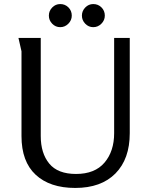

<svg xmlns="http://www.w3.org/2000/svg" viewBox="-20 -915 747 947"><path d="M181 -728V-244Q181 -159 223 -108Q265 -57 355 -57Q448 -57 495.5 -113Q543 -169 543 -258V-728H620V-258Q620 -131 549.5 -59.5Q479 12 351 12Q226 12 156 -53Q86 -118 86 -244V-662L71 -728ZM334 -838Q334 -815 317 -798Q300 -781 277 -781Q254 -781 237.5 -798Q221 -815 221 -838Q221 -861 237.5 -878Q254 -895 277 -895Q301 -895 317.5 -878.5Q334 -862 334 -838ZM497 -838Q497 -815 480 -798Q463 -781 440 -781Q417 -781 400.5 -798Q384 -815 384 -838Q384 -861 400.5 -878Q417 -895 440 -895Q464 -895 480.5 -878.5Q497 -862 497 -838Z"/></svg>

Font: Rosario Light
Style: Regular
Weight: 300
Designer: Hector Gatti
Foundry: Omnibus Type
Version: Version 1.101; ttfautohint (v1.8.1.43-b0c9)